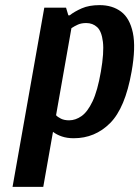

<svg xmlns="http://www.w3.org/2000/svg" viewBox="-20 -530 544 750"><path d="M29 200 153 -500H238L247 -470H252Q271 -485 299.5 -497.5Q328 -510 369 -510Q419 -510 453 -484.5Q487 -459 499 -402Q511 -345 494 -250Q469 -108 410 -49Q351 10 268 10Q242 10 221.5 3Q201 -4 187 -15L149 200ZM250 -60Q275 -60 298.5 -76.5Q322 -93 341.5 -134Q361 -175 374 -250Q387 -325 382 -366.5Q377 -408 359.5 -424Q342 -440 317 -440Q298 -440 284.5 -434Q271 -428 259 -420L199 -80Q205 -73 218 -66.5Q231 -60 250 -60Z"/></svg>

Font: Cuprum
Style: Bold Italic
Weight: 700
Italic angle: -10°
Designer: Jovanny Lemonad
Foundry: Jovanny Lemonad
Version: Version 3.000